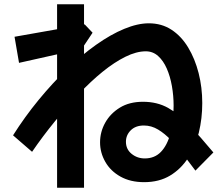

<svg xmlns="http://www.w3.org/2000/svg" viewBox="-20 -814 1040 898"><path d="M654 38Q590 38 543.5 12Q497 -14 472.5 -57Q448 -100 448 -148Q448 -197 472 -240Q496 -283 540.5 -310.5Q585 -338 649 -338Q715 -338 766 -309.5Q817 -281 867 -227.5Q917 -174 978 -101L894 -16Q867 -52 838.5 -89.5Q810 -127 780.5 -158Q751 -189 719.5 -208Q688 -227 653 -227Q614 -227 591.5 -204.5Q569 -182 569 -151Q569 -116 595.5 -94.5Q622 -73 657 -73Q703 -73 732.5 -103.5Q762 -134 777 -189.5Q792 -245 792 -320Q792 -366 784 -411.5Q776 -457 760 -493.5Q744 -530 719.5 -552Q695 -574 662 -574Q618 -574 566.5 -548.5Q515 -523 460 -478.5Q405 -434 348.5 -374Q292 -314 236 -245.5Q180 -177 130 -104L41 -181Q96 -268 160.5 -346.5Q225 -425 293 -490.5Q361 -556 429.5 -604.5Q498 -653 561 -679Q624 -705 676 -705Q736 -705 782 -675Q828 -645 860 -592Q892 -539 909 -472Q926 -405 926 -332Q926 -260 910 -194Q894 -128 860 -75.5Q826 -23 775 7.5Q724 38 654 38ZM247 64V-794H373V64ZM69 -520 48 -642 376 -700 413 -661 367 -592 355 -584Z"/></svg>

Font: Murecho Thin SemiBold
Style: Regular
Weight: 600
Version: Version 1.010